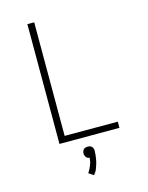

<svg xmlns="http://www.w3.org/2000/svg" viewBox="-139 -821 879 1138"><g transform="rotate(-15 300.0 -251.5)"><path d="M143 0V-735H185V-38H511V0ZM293 232 263 212Q265 209 267 205.5Q269 202 271 198.5Q273 195 275 191.5Q277 188 278.5 184.5Q280 181 281.5 177.5Q283 174 284.5 170Q286 166 287.5 162Q289 158 290 154.5Q291 151 292 146.5Q293 142 293 139V137L295 126Q292 125 289.5 124.5Q287 124 284.5 123Q282 122 279.5 120.5Q277 119 275 116.5Q273 114 271.5 111.5Q270 109 269 106.5Q268 104 267 100.5Q266 97 266 96V92Q266 89 266.5 86Q267 83 268 80Q269 77 270.5 74Q272 71 273.5 69Q275 67 277.5 65Q280 63 283 62Q286 61 290 60Q294 59 295 59H300Q303 59 306 59Q309 59 312.5 60Q316 61 318.5 62.5Q321 64 323.5 66Q326 68 327.5 70.5Q329 73 330.5 75.5Q332 78 333 82Q334 86 334 87V92Q334 97 333.5 102.5Q333 108 333 113Q333 118 332 123.5Q331 129 330.5 134Q330 139 329 144Q328 149 327 154.5Q326 160 324.5 165Q323 170 321.5 175Q320 180 318 185.5Q316 191 314.5 195.5Q313 200 310.5 206Q308 212 306 214Z"/></g></svg>

Font: Iosevka Aile Extralight
Style: Regular
Weight: 200
Designer: Belleve Invis
Foundry: Belleve Invis
Version: Version 31.1.0; ttfautohint (v1.8.4)